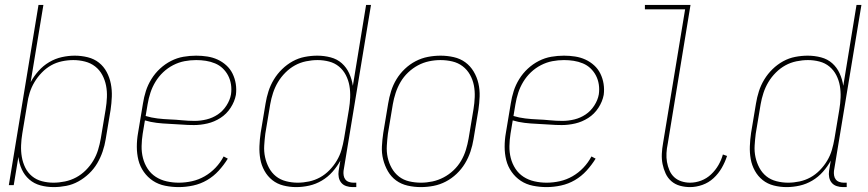

<svg xmlns="http://www.w3.org/2000/svg" viewBox="-20 -755 3540 783"><path d="M199 8Q171 8 145 1Q119 -6 99.5 -23Q80 -40 69 -64Q58 -88 55 -115L36 0H16L137 -735H157L105 -420Q118 -444 137 -465.5Q156 -487 180.5 -501.5Q205 -516 232 -522Q259 -528 285 -528Q312 -528 338 -521.5Q364 -515 383.5 -499.5Q403 -484 415 -461.5Q427 -439 432 -413.5Q437 -388 436 -361Q435 -334 431 -307L411 -187Q407 -162 398.5 -137Q390 -112 376.5 -89Q363 -66 343 -47Q323 -28 299.5 -15Q276 -2 250 3Q224 8 199 8ZM198 -10Q221 -10 245 -15Q269 -20 290.5 -31.5Q312 -43 330 -61Q348 -79 360.5 -100Q373 -121 380 -144Q387 -167 391 -190L411 -310Q415 -334 416 -358.5Q417 -383 412.5 -406Q408 -429 397 -449.5Q386 -470 368 -484Q350 -498 326.5 -504Q303 -510 279 -510Q256 -510 232.5 -505Q209 -500 188.5 -488.5Q168 -477 150.5 -459Q133 -441 120.5 -420Q108 -399 101 -376.5Q94 -354 91 -331L71 -211Q67 -187 66 -162.5Q65 -138 69 -115Q73 -92 83 -71.5Q93 -51 110.5 -36.5Q128 -22 151 -16Q174 -10 198 -10Z M709 8Q681 8 653.5 2.5Q626 -3 604 -17.5Q582 -32 566.5 -54Q551 -76 544.5 -102Q538 -128 538 -156.5Q538 -185 543 -213L563 -333Q567 -359 575 -384Q583 -409 597.5 -432.5Q612 -456 632.5 -475Q653 -494 677.5 -506.5Q702 -519 728 -523.5Q754 -528 780 -528Q803 -528 825.5 -524.5Q848 -521 867.5 -512Q887 -503 903 -488.5Q919 -474 928.5 -454.5Q938 -435 941.5 -413Q945 -391 942 -368Q937 -341 920.5 -315.5Q904 -290 879 -274Q854 -258 826 -251.5Q798 -245 771 -245Q746 -245 720.5 -247Q695 -249 669.5 -250Q644 -251 619 -254Q594 -257 571 -264L562 -210Q558 -185 557.5 -159.5Q557 -134 563 -110.5Q569 -87 582 -67Q595 -47 615 -34Q635 -21 659.5 -15.5Q684 -10 709 -10Q736 -10 763 -16Q790 -22 814.5 -36Q839 -50 859 -71Q879 -92 892 -117L909 -108Q893 -82 872 -59Q851 -36 824.5 -20.5Q798 -5 768 1.5Q738 8 709 8ZM774 -262Q798 -262 822.5 -268Q847 -274 868 -288Q889 -302 903.5 -324.5Q918 -347 922 -370Q925 -391 922 -410.5Q919 -430 910.5 -446.5Q902 -463 888.5 -476Q875 -489 857 -496.5Q839 -504 819.5 -507Q800 -510 780 -510Q756 -510 732.5 -505.5Q709 -501 686.5 -489.5Q664 -478 645.5 -460.5Q627 -443 614 -421.5Q601 -400 593.5 -377Q586 -354 582 -330L574 -282Q597 -275 622 -272Q647 -269 672.5 -268Q698 -267 723 -264.5Q748 -262 774 -262Z M1188 8Q1161 8 1135.5 1.5Q1110 -5 1090.5 -20.5Q1071 -36 1058.5 -58.5Q1046 -81 1041.5 -106.5Q1037 -132 1038 -159Q1039 -186 1043 -213L1063 -333Q1067 -358 1075 -383Q1083 -408 1097 -431Q1111 -454 1130.5 -473Q1150 -492 1173.5 -505Q1197 -518 1223 -523Q1249 -528 1274 -528Q1302 -528 1328.5 -521Q1355 -514 1374 -497Q1393 -480 1404 -456Q1415 -432 1419 -405L1473 -735H1493L1381 -58Q1380 -49 1381.5 -39.5Q1383 -30 1388.5 -23Q1394 -16 1403 -13Q1412 -10 1421 -10H1433V8H1418Q1405 8 1392.5 4Q1380 0 1372 -9.5Q1364 -19 1361.5 -32Q1359 -45 1361 -58L1368 -100Q1355 -76 1336 -54.5Q1317 -33 1292.5 -18.5Q1268 -4 1241 2Q1214 8 1188 8ZM1194 -10Q1217 -10 1240.5 -15Q1264 -20 1285 -31.5Q1306 -43 1323.5 -61Q1341 -79 1353.5 -100Q1366 -121 1372.5 -143.5Q1379 -166 1383 -189L1403 -309Q1407 -333 1408 -357.5Q1409 -382 1405 -405Q1401 -428 1390.5 -448.5Q1380 -469 1362.5 -483.5Q1345 -498 1322 -504Q1299 -510 1275 -510Q1252 -510 1228 -505Q1204 -500 1183 -488.5Q1162 -477 1144 -459Q1126 -441 1113.5 -420Q1101 -399 1093.5 -376Q1086 -353 1082 -330L1062 -210Q1059 -186 1057.5 -161.5Q1056 -137 1061 -114Q1066 -91 1077 -70.5Q1088 -50 1105.5 -36Q1123 -22 1146.5 -16Q1170 -10 1194 -10Z M1696 8Q1669 8 1642.5 2Q1616 -4 1595.5 -19Q1575 -34 1562 -56.5Q1549 -79 1542.5 -105Q1536 -131 1537.5 -158.5Q1539 -186 1543 -213L1563 -333Q1567 -358 1575 -383.5Q1583 -409 1597 -432Q1611 -455 1631 -474Q1651 -493 1675 -505.5Q1699 -518 1725 -523Q1751 -528 1777 -528Q1804 -528 1830.5 -522Q1857 -516 1877.5 -501Q1898 -486 1911.5 -463.5Q1925 -441 1931 -415Q1937 -389 1936 -361.5Q1935 -334 1931 -307L1911 -187Q1907 -162 1898.5 -136.5Q1890 -111 1876 -88Q1862 -65 1842 -46Q1822 -27 1798 -14.5Q1774 -2 1748 3Q1722 8 1696 8ZM1697 -10Q1720 -10 1743.5 -15Q1767 -20 1789 -31.5Q1811 -43 1829.5 -60.5Q1848 -78 1860.5 -99.5Q1873 -121 1880 -144Q1887 -167 1891 -190L1911 -310Q1915 -334 1916 -359Q1917 -384 1912.5 -407Q1908 -430 1896.5 -450.5Q1885 -471 1866.5 -485Q1848 -499 1824.5 -504.5Q1801 -510 1776 -510Q1753 -510 1729.5 -505Q1706 -500 1684.5 -488.5Q1663 -477 1644.5 -459.5Q1626 -442 1613.5 -420.5Q1601 -399 1593.5 -376Q1586 -353 1582 -330L1562 -210Q1559 -186 1557.5 -161Q1556 -136 1561 -113Q1566 -90 1577.5 -69.5Q1589 -49 1607 -35Q1625 -21 1648.5 -15.5Q1672 -10 1697 -10Z M2209 8Q2181 8 2153.5 2.5Q2126 -3 2104 -17.5Q2082 -32 2066.5 -54Q2051 -76 2044.5 -102Q2038 -128 2038 -156.5Q2038 -185 2043 -213L2063 -333Q2067 -359 2075 -384Q2083 -409 2097.5 -432.5Q2112 -456 2132.5 -475Q2153 -494 2177.5 -506.5Q2202 -519 2228 -523.5Q2254 -528 2280 -528Q2303 -528 2325.5 -524.5Q2348 -521 2367.5 -512Q2387 -503 2403 -488.5Q2419 -474 2428.5 -454.5Q2438 -435 2441.5 -413Q2445 -391 2442 -368Q2437 -341 2420.5 -315.5Q2404 -290 2379 -274Q2354 -258 2326 -251.5Q2298 -245 2271 -245Q2246 -245 2220.5 -247Q2195 -249 2169.5 -250Q2144 -251 2119 -254Q2094 -257 2071 -264L2062 -210Q2058 -185 2057.5 -159.5Q2057 -134 2063 -110.5Q2069 -87 2082 -67Q2095 -47 2115 -34Q2135 -21 2159.5 -15.5Q2184 -10 2209 -10Q2236 -10 2263 -16Q2290 -22 2314.5 -36Q2339 -50 2359 -71Q2379 -92 2392 -117L2409 -108Q2393 -82 2372 -59Q2351 -36 2324.5 -20.5Q2298 -5 2268 1.5Q2238 8 2209 8ZM2274 -262Q2298 -262 2322.5 -268Q2347 -274 2368 -288Q2389 -302 2403.5 -324.5Q2418 -347 2422 -370Q2425 -391 2422 -410.5Q2419 -430 2410.5 -446.5Q2402 -463 2388.5 -476Q2375 -489 2357 -496.5Q2339 -504 2319.5 -507Q2300 -510 2280 -510Q2256 -510 2232.5 -505.5Q2209 -501 2186.5 -489.5Q2164 -478 2145.5 -460.5Q2127 -443 2114 -421.5Q2101 -400 2093.5 -377Q2086 -354 2082 -330L2074 -282Q2097 -275 2122 -272Q2147 -269 2172.5 -268Q2198 -267 2223 -264.5Q2248 -262 2274 -262Z M2794 8Q2773 8 2753 2.5Q2733 -3 2718 -16Q2703 -29 2694.5 -47.5Q2686 -66 2682 -86Q2678 -106 2679 -127.5Q2680 -149 2684 -171L2774 -717H2610V-735H2796L2703 -168Q2699 -149 2698 -130.5Q2697 -112 2700 -94.5Q2703 -77 2710 -60.5Q2717 -44 2729.5 -32.5Q2742 -21 2759 -15.5Q2776 -10 2794 -10Q2817 -10 2839.5 -18.5Q2862 -27 2880 -44Q2898 -61 2910 -82Q2922 -103 2928 -125L2945 -119Q2937 -94 2923.5 -70.5Q2910 -47 2890 -28.5Q2870 -10 2844.5 -1Q2819 8 2794 8Z M3188 8Q3161 8 3135.5 1.5Q3110 -5 3090.5 -20.5Q3071 -36 3058.5 -58.5Q3046 -81 3041.5 -106.5Q3037 -132 3038 -159Q3039 -186 3043 -213L3063 -333Q3067 -358 3075 -383Q3083 -408 3097 -431Q3111 -454 3130.5 -473Q3150 -492 3173.5 -505Q3197 -518 3223 -523Q3249 -528 3274 -528Q3302 -528 3328.5 -521Q3355 -514 3374 -497Q3393 -480 3404 -456Q3415 -432 3419 -405L3473 -735H3493L3381 -58Q3380 -49 3381.5 -39.5Q3383 -30 3388.5 -23Q3394 -16 3403 -13Q3412 -10 3421 -10H3433V8H3418Q3405 8 3392.5 4Q3380 0 3372 -9.5Q3364 -19 3361.5 -32Q3359 -45 3361 -58L3368 -100Q3355 -76 3336 -54.5Q3317 -33 3292.5 -18.5Q3268 -4 3241 2Q3214 8 3188 8ZM3194 -10Q3217 -10 3240.5 -15Q3264 -20 3285 -31.5Q3306 -43 3323.5 -61Q3341 -79 3353.5 -100Q3366 -121 3372.5 -143.5Q3379 -166 3383 -189L3403 -309Q3407 -333 3408 -357.5Q3409 -382 3405 -405Q3401 -428 3390.5 -448.5Q3380 -469 3362.5 -483.5Q3345 -498 3322 -504Q3299 -510 3275 -510Q3252 -510 3228 -505Q3204 -500 3183 -488.5Q3162 -477 3144 -459Q3126 -441 3113.5 -420Q3101 -399 3093.5 -376Q3086 -353 3082 -330L3062 -210Q3059 -186 3057.5 -161.5Q3056 -137 3061 -114Q3066 -91 3077 -70.5Q3088 -50 3105.5 -36Q3123 -22 3146.5 -16Q3170 -10 3194 -10Z"/></svg>

Font: Iosevka Curly Thin
Style: Italic
Weight: 100
Italic angle: -9°
Monospace: yes
Designer: Belleve Invis
Foundry: Belleve Invis
Version: Version 22.1.2; ttfautohint (v1.8.4)